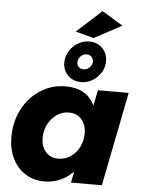

<svg xmlns="http://www.w3.org/2000/svg" viewBox="-64 -1045 814 1101"><g transform="rotate(5 343.0 -494.0)"><path d="M23 -231Q23 -319 60.5 -391Q98 -463 163.5 -505Q229 -547 308 -547Q430 -547 476 -451L494 -541H671L564 0H386L399 -64Q328 7 233 7Q172 7 124 -23Q76 -53 49.5 -107Q23 -161 23 -231ZM440 -287Q440 -338 412.5 -368.5Q385 -399 339 -399Q302 -399 270.5 -377.5Q239 -356 220.5 -320Q202 -284 202 -242Q202 -191 229.5 -160.5Q257 -130 302 -130Q339 -130 371 -151Q403 -172 421.5 -208Q440 -244 440 -287ZM526 -710Q526 -675 507.5 -645Q489 -615 458.5 -597Q428 -579 393 -579Q348 -579 318 -608.5Q288 -638 288 -682Q288 -717 306.5 -748Q325 -779 356 -797Q387 -815 421 -815Q467 -815 496.5 -785Q526 -755 526 -710ZM363 -690Q363 -674 374 -663.5Q385 -653 402 -653Q421 -653 436 -668Q451 -683 451 -702Q451 -718 440 -729Q429 -740 412 -740Q392 -740 377.5 -725Q363 -710 363 -690ZM481 -995 602 -922 443 -837 338 -865Z"/></g></svg>

Font: Gontserrat
Style: Bold Italic
Weight: 700
Italic angle: -11.3°
Designer: Julieta Ulanovsky
Foundry: Julieta Ulanovsky
Version: Version 6.001